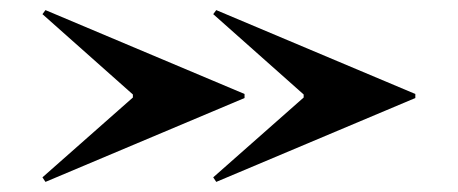

<svg xmlns="http://www.w3.org/2000/svg" viewBox="-20 -500 906 380"><path d="M408 -480 802 -314V-306L408 -140L402 -149L581 -307V-313L402 -472ZM70 -480 464 -314V-306L70 -140L64 -149L243 -307V-313L64 -472Z"/></svg>

Font: Kalnia Expanded SemiBold
Style: Regular
Weight: 600
Width: 7
Designer: Frida Medrano
Foundry: Frida Medrano
Version: Version 1.105